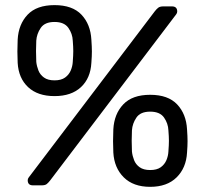

<svg xmlns="http://www.w3.org/2000/svg" viewBox="-20 -725 801 751"><path d="M109.1 0Q88.4 0 88.4 -20Q88.4 -26 92.4 -31L585.6 -681Q592.6 -690 599.2 -695Q605.9 -700 619.1 -700H652.4Q673.2 -700 673.2 -680Q673.2 -674 669.2 -669L176 -19Q169 -10 162.7 -5Q156.4 0 142.4 0ZM567.4 5.8Q501.5 5.8 464.1 -31.3Q426.7 -68.4 423.3 -128.4Q422.1 -154.4 422.2 -172.7Q422.3 -190.9 423.3 -218.9Q426.5 -279.1 462.1 -316.7Q497.7 -354.2 567.4 -354.2Q637.4 -354.2 672.9 -316.7Q708.4 -279.1 711.6 -218.9Q713.6 -190.9 713.6 -172.7Q713.6 -154.4 711.6 -128.4Q708.4 -68.4 670.9 -31.3Q633.4 5.8 567.4 5.8ZM567.4 -59.9Q593.5 -59.9 608.7 -70.8Q623.8 -81.7 630.9 -98.5Q637.9 -115.2 638.7 -132.2Q640.7 -158.7 640.7 -174.6Q640.7 -190.5 638.7 -215.2Q637.7 -242 621.7 -265.1Q605.6 -288.3 567.4 -288.3Q529.2 -288.3 513.6 -265.1Q497.9 -242 496.1 -215.2Q495.1 -190.5 495.1 -174.6Q495.1 -158.7 496.1 -132.2Q497.9 -115.2 504.5 -98.5Q511.1 -81.7 526.3 -70.8Q541.6 -59.9 567.4 -59.9ZM193.3 -349.1Q127.3 -349.1 89.9 -384.2Q52.5 -419.3 49.1 -479.3Q47.9 -505.3 48 -523.5Q48.1 -541.7 49.1 -569.7Q52.3 -629.9 87.9 -667.5Q123.5 -705 193.3 -705Q263.2 -705 298.7 -667.5Q334.2 -629.9 337.4 -569.7Q339.4 -541.7 339.4 -523.5Q339.4 -505.3 337.4 -479.3Q334.2 -419.3 296.7 -384.2Q259.2 -349.1 193.3 -349.1ZM193.3 -410.7Q219.3 -410.7 234.5 -421.7Q249.6 -432.6 256.7 -449.3Q263.8 -466.1 264.6 -483Q266.6 -509.5 266.6 -525.4Q266.6 -541.3 264.6 -566Q263.6 -592.8 247.5 -615.9Q231.4 -639.1 193.3 -639.1Q155.1 -639.1 139.4 -615.9Q123.7 -592.8 121.9 -566Q120.9 -541.3 120.9 -525.4Q120.9 -509.5 121.9 -483Q123.7 -466.1 130.3 -449.3Q136.9 -432.6 152.1 -421.7Q167.4 -410.7 193.3 -410.7Z"/></svg>

Font: Rubik Light
Style: Regular
Weight: 300
Designer: Hubert and Fischer
Foundry: Hubert and Fischer
Version: Version 2.300;gftools[0.9.30]